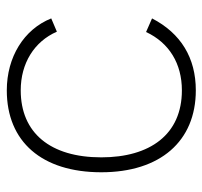

<svg xmlns="http://www.w3.org/2000/svg" viewBox="-36 -560 610 579"><g transform="rotate(-90 269.5 -270.0)"><path d="M287 15C385 15 459 -30 504 -117L463 -135C430.5 -65.5 368 -27 287 -27C154 -27 85 -123 85 -270C85 -424 159 -513 287 -513C368.5 -513 434 -472.5 464 -404L504 -421C471 -503.5 387.5 -555 287 -555C132 -555 40 -449 40 -270C40 -92.5 133.5 15 287 15Z"/></g></svg>

Font: Vela Sans ExtLt
Style: Regular
Weight: 200
Designer: Principal design: Mikhail Sharanda - project Manrope.
Design modification: Ravid Balaliev
Foundry: Mikhail Sharanda
Version: Version 1.001